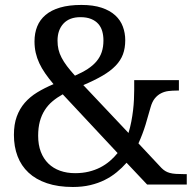

<svg xmlns="http://www.w3.org/2000/svg" viewBox="-20 -744 782 774"><path d="M573.2 0 490.2 -87.9Q472.2 -67.4 450.4 -49.6Q428.7 -31.7 402.3 -18.6Q376 -5.4 344 2.2Q312 9.8 273.9 9.8Q213.9 9.8 169.2 -5.4Q124.5 -20.5 95 -48.1Q65.4 -75.7 50.8 -114.3Q36.1 -152.8 36.1 -200.2Q36.1 -242.7 47.6 -274.2Q59.1 -305.7 79.8 -329.6Q100.6 -353.5 130.1 -371.6Q159.7 -389.6 195.8 -404.8Q176.8 -427.2 162.4 -448Q147.9 -468.8 138.4 -489.3Q128.9 -509.8 124 -531.2Q119.1 -552.7 119.1 -577.1Q119.1 -610.4 129.9 -637.2Q140.6 -664.1 163.6 -683.6Q186.5 -703.1 222.4 -713.6Q258.3 -724.1 308.1 -724.1Q356 -724.1 389.6 -712.9Q423.3 -701.7 444.6 -682.1Q465.8 -662.6 475.3 -636.7Q484.9 -610.8 484.9 -582Q484.9 -549.8 475.6 -524.9Q466.3 -500 446 -479Q425.8 -458 393.8 -439.2Q361.8 -420.4 315.9 -400.9L498 -208Q504.9 -230.5 509.3 -253.7Q513.7 -276.9 516.4 -299.1Q519 -321.3 520 -342.5Q521 -363.8 521 -381.8V-420.9H701.2V-378.9H691.9Q675.3 -378.9 659.2 -377Q643.1 -375 629.2 -367.9Q615.2 -360.8 604.2 -347.4Q593.3 -334 586.9 -311Q578.1 -278.8 566.7 -241.2Q555.2 -203.6 538.1 -166L630.9 -66.9Q638.2 -59.6 646 -54.7Q653.8 -49.8 664.3 -46.9Q674.8 -43.9 689.2 -43Q703.6 -42 724.1 -42H732.9V0ZM283.2 -45.9Q312.5 -45.9 337.6 -52Q362.8 -58.1 383.8 -68.8Q404.8 -79.6 422.4 -94.5Q439.9 -109.4 454.1 -127L232.9 -363.8Q210 -351.1 191.7 -335.7Q173.3 -320.3 160.4 -300Q147.5 -279.8 140.6 -254.4Q133.8 -229 133.8 -196.8Q133.8 -160.2 144.5 -132.1Q155.3 -104 175 -84.7Q194.8 -65.4 222.2 -55.7Q249.5 -45.9 283.2 -45.9ZM397 -581.1Q397 -601.1 392.1 -618.2Q387.2 -635.3 376.2 -647.7Q365.2 -660.2 347.4 -667.5Q329.6 -674.8 304.2 -674.8Q259.8 -674.8 235.8 -648.9Q211.9 -623 211.9 -580.1Q211.9 -561 215.8 -544.4Q219.7 -527.8 228.3 -511.5Q236.8 -495.1 250 -477.5Q263.2 -460 282.2 -439Q311.5 -451.7 333.3 -465.8Q355 -480 369.1 -496.8Q383.3 -513.7 390.1 -534.2Q397 -554.7 397 -581.1Z"/></svg>

Font: Noto Serif Khmer
Style: Regular
Weight: 300
Designer: Danh Hong
Foundry: Danh Hong
Version: Version 1.00 June 24, 2012, initial release